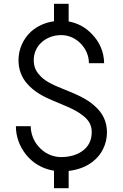

<svg xmlns="http://www.w3.org/2000/svg" viewBox="-20 -874 638 997"><path d="M472.9 -322.9C429.2 -362.5 377.1 -384.4 304.2 -413.5C249 -435.4 207.3 -456.3 184.4 -485.4C163.5 -507.3 155.2 -533.3 155.2 -561.5C155.2 -597.9 169.8 -630.2 194.8 -653.1C220.8 -677.1 256.2 -691.7 297.9 -691.7C338.5 -691.7 374 -674 400 -646.9C426 -619.8 441.7 -584.4 441.7 -545.8H520.8C519.8 -605.2 496.9 -656.2 458.3 -695.8C427.1 -730.2 384.4 -754.2 336.5 -762.5V-854.2H260.4V-763.5C214.6 -757.3 172.9 -738.5 140.6 -709.4C101 -672.9 76 -618.8 76 -561.5C76 -511.5 93.8 -469.8 120.8 -439.6C157.3 -396.9 208.3 -370.8 258.3 -350C311.5 -327.1 369.8 -307.3 411.5 -272.9C441.7 -250 456.3 -222.9 456.3 -188.5C456.3 -147.9 441.7 -118.8 417.7 -97.9C385.4 -68.8 338.5 -58.3 297.9 -58.3C250 -58.3 207.3 -80.2 178.1 -115.6C154.2 -142.7 139.6 -181.2 139.6 -218.8H62.5C62.5 -163.5 82.3 -112.5 114.6 -71.9C150 -27.1 201 3.1 260.4 12.5V103.1H336.5V13.5C384.4 8.3 427.1 -8.3 458.3 -32.3C507.3 -67.7 535.4 -126 535.4 -186.5C535.4 -243.8 512.5 -287.5 472.9 -322.9Z"/></svg>

Font: Manrope3
Style: Regular
Weight: 400
Width: 4
Designer: Mikhail Sharanda
Foundry: Mikhail Sharanda
Version: Version 3.000;PS 003.000;hotconv 1.0.88;makeotf.lib2.5.64775